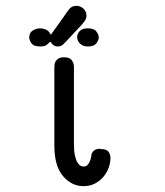

<svg xmlns="http://www.w3.org/2000/svg" viewBox="-20 -632 565 657"><path d="M80 -504Q80 -520 92 -527.5Q104 -535 118 -535Q126 -535 136.5 -531Q147 -527 154 -513L204 -583Q209 -591 217.5 -601.5Q226 -612 242 -612Q255 -612 265.5 -602.5Q276 -593 276 -578Q276 -572 273.5 -566.5Q271 -561 264 -552.5Q257 -544 243 -529.5Q229 -515 207 -491Q202 -486 195.5 -479.5Q189 -473 178 -473Q167 -473 160.5 -479.5Q154 -486 152 -490Q147 -484 140 -478.5Q133 -473 118 -473Q95 -473 87.5 -484Q80 -495 80 -504ZM166 -398Q166 -404 166.5 -410.5Q167 -417 170.5 -422.5Q174 -428 180.5 -432Q187 -436 199 -436Q219 -436 226 -425.5Q233 -415 233 -404V-139Q233 -115 236.5 -99.5Q240 -84 245 -76Q250 -68 255.5 -65Q261 -62 266 -62Q275 -62 280 -68Q285 -74 288 -81.5Q291 -89 292 -96Q293 -103 293 -104Q300 -123 322 -123Q323 -123 323.5 -122.5Q324 -122 325 -122Q345 -122 351.5 -112.5Q358 -103 358 -92Q358 -74 351.5 -57Q345 -40 333 -26Q321 -12 304 -3.5Q287 5 266 5Q225 5 195.5 -29.5Q166 -64 166 -134ZM244 -505Q244 -516 252.5 -525.5Q261 -535 281 -535Q302 -535 310 -524Q318 -513 318 -504Q318 -495 310 -484Q302 -473 281 -473Q263 -473 253.5 -483Q244 -493 244 -505Z"/></svg>

Font: CMU Typewriter Custom
Style: Regular
Weight: 500
Monospace: yes
Version: Version 0.7.0